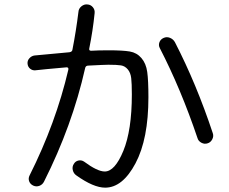

<svg xmlns="http://www.w3.org/2000/svg" viewBox="-20 -821 1040 871"><path d="M139.6 -502Q127 -501 116.7 -509.3Q106.4 -517.6 105 -531.7Q103.5 -545.9 113.3 -556.6Q123 -567.4 136.7 -569.3Q227.5 -578.1 294.9 -584Q307.6 -585.9 308.6 -595.7Q325.2 -680.7 335.9 -767.6Q336.9 -782.2 349.6 -792.5Q362.3 -802.7 377 -800.8Q391.6 -799.8 401.4 -788.1Q411.1 -776.4 409.2 -760.7Q401.4 -682.6 384.8 -600.6Q382.8 -590.8 393.6 -590.8Q424.8 -592.8 472.7 -592.8Q537.1 -592.8 568.8 -587.4Q600.6 -582 621.6 -557.6Q642.6 -533.2 647.9 -494.6Q653.3 -456.1 653.3 -379.9Q653.3 -190.4 594.7 -80.1Q536.1 30.3 457 30.3Q404.3 30.3 326.2 -25.4Q313.5 -34.2 310.1 -49.8Q306.6 -65.4 315.4 -78.1Q322.3 -89.8 335.9 -92.8Q349.6 -95.7 361.3 -87.9Q421.9 -43 455.1 -43Q501 -43 539.6 -136.7Q578.1 -230.5 578.1 -392.6Q578.1 -442.4 575.2 -466.8Q572.3 -491.2 559.6 -506.3Q546.9 -521.5 528.8 -524.4Q510.7 -527.3 471.7 -527.3Q455.1 -527.3 380.9 -523.4Q368.2 -523.4 366.2 -511.7Q307.6 -251 179.7 2.9Q172.9 16.6 158.7 22Q144.5 27.3 130.9 21Q117.2 14.6 112.3 1.5Q107.4 -11.7 114.3 -25.4Q233.4 -262.7 290 -504.9Q292 -515.6 282.2 -515.6Q171.9 -505.9 139.6 -502ZM876 -194.3Q800.8 -417 705.1 -602.5Q698.2 -615.2 703.1 -628.9Q708 -642.6 722.2 -648.9Q736.3 -655.3 751 -649.4Q765.6 -643.6 773.4 -629.9Q871.1 -440.4 945.3 -216.8Q950.2 -203.1 942.9 -189Q935.5 -174.8 921.9 -170.9Q908.2 -166 894 -173.3Q879.9 -180.7 876 -194.3Z"/></svg>

Font: Rounded-X Mgen+ 2m regular
Style: Regular
Weight: 400
Designer: [Source Han Sans]
Ryoko NISHIZUKA  (kana & ideographs); Paul D. Hunt (Latin, Greek & Cyrillic); Wenlong ZHANG  (bopomofo
Version: Version 1.059.20150602